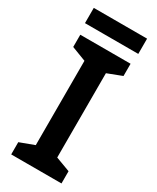

<svg xmlns="http://www.w3.org/2000/svg" viewBox="-220 -931 810 992"><g transform="rotate(30 185.0 -434.5)"><path d="M344 -869H26V-778H344ZM335 0V-73L249 -105V-608L335 -641V-714H35V-641L121 -608V-105L35 -73V0Z"/></g></svg>

Font: Noto Sans Arabic SemBd
Style: Regular
Weight: 600
Designer: Monotype Design Team, Nadine Chahine, Nizar Qandah and Khaled Hosny
Foundry: Monotype Imaging Inc.
Version: Version 2.012